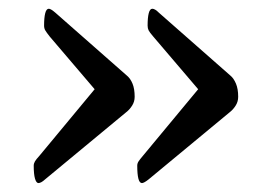

<svg xmlns="http://www.w3.org/2000/svg" viewBox="-20 -533 602 439"><path d="M304.6 -114.4Q299 -114.4 296.4 -124.6Q293.8 -134.8 293.8 -154.3Q293.8 -159.2 296.6 -163.7Q299.5 -168.2 306.9 -176.9L433.1 -329L330.6 -449.2Q322.2 -458.9 319.8 -463.6Q317.5 -468.2 317.5 -474.5Q317.5 -492.7 320.1 -502.8Q322.7 -513 328.3 -513Q334.3 -513 343.6 -503.7L507.1 -359.9Q514.3 -354 519.5 -341.8Q524.6 -329.7 524.6 -311.7Q524.6 -300.7 518.9 -291.7Q513.2 -282.6 505.6 -276.7L319.6 -122.7Q314.6 -118.7 310.6 -116.5Q306.6 -114.4 304.6 -114.4ZM67.9 -114.4Q63 -114.4 60 -124.6Q57.1 -134.8 57.1 -154.3Q57.1 -159.2 59.9 -164Q62.8 -168.9 70.2 -176.9L196.4 -329L93.9 -449.2Q86.2 -458.9 83.5 -463.6Q80.8 -468.2 80.8 -474.5Q80.8 -492.7 83.4 -502.8Q86 -513 91.6 -513Q96.2 -513 106.9 -503.7L270.4 -359.9Q278.3 -353.3 283.1 -341.5Q287.9 -329.7 287.9 -311.7Q287.9 -300.7 282.2 -291.7Q276.5 -282.6 268.9 -276.7L82.9 -122.7Q78.6 -118.7 74.6 -116.5Q70.6 -114.4 67.9 -114.4Z"/></svg>

Font: Briem Hand Thin
Style: Regular
Weight: 100
Designer: Gunnlaugur SE Briem, Eben Sorkin
Foundry: Sorkin Type Co.
Version: Version 1.003